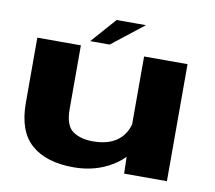

<svg xmlns="http://www.w3.org/2000/svg" viewBox="-77 -765 971 866"><g transform="rotate(10 409.0 -332.0)"><path d="M250 -245Q250 -169 285.5 -144Q321 -119 377 -119Q446 -119 486.8 -147.8Q527.5 -176.5 541 -230L578 -150Q567 -84 489.5 -36.2Q412 11.5 312.5 11.5Q187 11.5 118.8 -48Q50.5 -107.5 50.5 -238V-536H250ZM539.5 -115.5V-536H738.5V0H542.5ZM389 -676.5H523.5L377 -562H288Z"/></g></svg>

Font: Anybody Wide
Style: Bold
Weight: 700
Width: 7
Designer: Tyler Finck
Foundry: Etcetera Type Company
Version: Version 1.000; ttfautohint (v1.8)